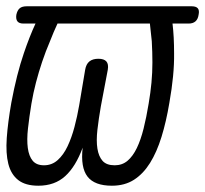

<svg xmlns="http://www.w3.org/2000/svg" viewBox="-23 -581 653 611"><path d="M52 -506Q38 -506 32.5 -513Q27 -520 29 -534Q32 -548 39.5 -554.5Q47 -561 62 -561H587Q601 -561 606.5 -554.5Q612 -548 609 -534Q607 -520 599 -513Q591 -506 577 -506H526Q531 -465 531 -411Q532 -344 516 -254Q506 -194 491 -145.5Q476 -97 454.5 -62.5Q433 -28 403.5 -9Q374 10 333 10Q278 10 255.5 -19Q233 -48 240 -111Q218 -51 184.5 -20.5Q151 10 99 10Q58 10 35 -8Q12 -26 3.5 -59.5Q-5 -93 -1.5 -142Q2 -191 13 -254Q30 -345 53 -412Q71 -465 90 -506ZM160 -506Q147 -478 137 -452Q122 -417 111 -384Q100 -351 91.5 -318.5Q83 -286 77 -251Q70 -208 66 -172Q62 -136 65.5 -110Q69 -84 81 -69.5Q93 -55 117 -55Q142 -55 160.5 -71.5Q179 -88 192 -115.5Q205 -143 214 -177Q223 -211 229 -246L248 -359Q251 -377 261.5 -385.5Q272 -394 290 -394Q308 -394 315.5 -385.5Q323 -377 320 -359L298 -243Q291 -203 287 -168Q283 -133 287 -108Q291 -83 303.5 -69Q316 -55 342 -55Q366 -55 383 -69.5Q400 -84 412.5 -110Q425 -136 434 -172Q443 -208 450 -251Q456 -286 459 -318Q462 -350 462 -382.5Q462 -415 460 -450Q457 -477 454 -506Z"/></svg>

Font: Maple Mono NL ExtraLight
Style: Italic
Weight: 275
Italic angle: -10°
Monospace: yes
Designer: subframe7536
Version: Version 7.000